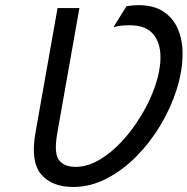

<svg xmlns="http://www.w3.org/2000/svg" viewBox="-20 -732 746 764"><path d="M271.5 12Q185.5 12 143.2 -39Q101 -90 121 -203L209 -700H296L208 -203Q194 -123 214.2 -95.5Q234.5 -68 281 -68Q328 -68 376.2 -96.5Q424.5 -125 467.8 -172.5Q511 -220 545 -277.5Q579 -335 598.8 -394Q618.5 -453 618.5 -504Q618.5 -563.5 588.5 -597.5Q558.5 -631.5 497 -631.5Q477 -631.5 462 -629.8Q447 -628 431.5 -624L483.5 -707.5Q510.5 -711.5 531.5 -711.5Q591.5 -711.5 630.2 -686Q669 -660.5 687.8 -616.8Q706.5 -573 706.5 -519Q706.5 -450.5 683.2 -376.8Q660 -303 618.5 -233.8Q577 -164.5 522 -109Q467 -53.5 403 -20.8Q339 12 271.5 12Z"/></svg>

Font: Overpass
Style: Italic
Weight: 400
Italic angle: -10°
Designer: Delve Withrington, Dave Bailey, Thomas Jockin
Foundry: Delve Fonts LLC
Version: Version 4.000